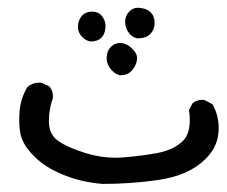

<svg xmlns="http://www.w3.org/2000/svg" viewBox="-20 -299 575 487"><path d="M29.8 -18.1Q28.8 -5.9 28.8 9Q28.8 23.9 31.5 38.3Q34.2 52.7 42 66.4Q51.3 82.5 67.4 98.1Q94.2 125.5 140.9 144.5Q187.5 163.6 241.2 167.5Q311.5 167.5 379.9 157.7Q459.5 146.5 502 103.5Q529.8 75.7 533.7 41Q534.7 33.2 534.7 26.4Q534.7 -7.8 518.6 -34.7L498.5 -45.4Q496.1 -45.9 494.1 -45.9Q478.5 -45.9 468.3 -37.1L459.5 -19.5Q461.4 -6.3 461.4 5.4Q461.4 41.5 443.4 59.1Q419.9 81.1 380.4 88.9Q341.3 96.2 294.4 100.1Q284.2 101.1 273.4 101.1Q236.3 101.1 198.7 89.8Q151.4 75.2 127.9 58.6Q104 42 104 8.8Q104 -7.3 106.7 -22.5Q109.4 -37.6 113.8 -48.8Q114.3 -51.3 114.3 -55.9Q114.3 -60.5 112.3 -67.1Q110.4 -73.7 105.5 -79.6L87.4 -88.4Q83 -89.4 79.1 -89.4Q62 -89.4 49.3 -78.1Q32.7 -49.8 29.8 -18.1ZM326.7 -158.7Q323.7 -167.5 314.9 -175.8Q301.3 -189.9 284.2 -189.9Q271.5 -189.9 261.7 -180.7Q250.5 -168.9 250.5 -152.3Q250.5 -133.8 265.1 -119.1Q275.9 -108.9 286.1 -107.9Q304.7 -108.9 314 -119.6Q319.3 -125.5 322.5 -131.8Q325.7 -138.2 326.7 -143.1Q327.6 -147.9 327.6 -149.7Q327.6 -151.4 327.6 -153.3Q327.6 -155.3 326.7 -158.7ZM247.6 -232.4Q247.6 -245.1 240.7 -255.4Q231.9 -269.5 212.9 -269.5Q198.7 -269.5 189.5 -260.7Q177.7 -248.5 177.7 -230.5Q177.7 -216.3 188 -205.8Q198.2 -195.3 209.5 -193.8Q228 -193.8 237.3 -203.6Q245.1 -210.9 247.1 -225.6Q247.6 -229 247.6 -232.4ZM361.8 -268.1Q354.5 -275.9 339.4 -278.3Q334.5 -279.3 330.1 -279.3Q316.9 -279.3 308.1 -270Q297.4 -259.3 297.4 -244.1Q297.4 -225.1 311 -210.9Q319.3 -203.1 328.6 -201.7Q350.1 -201.7 360.8 -212.4Q372.1 -223.6 372.1 -241Q372.1 -258.3 361.8 -268.1Z"/></svg>

Font: Bakudai
Style: Light
Weight: 300
Version: Version 1.48